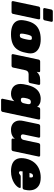

<svg xmlns="http://www.w3.org/2000/svg" viewBox="1223 -2025 980 3490"><g transform="rotate(90 1713.0 -280.0)"><path d="M10 0Q-1 0 -7.5 -8Q-14 -16 -12 -27L87 -493Q89 -504 99 -512Q109 -520 120 -520H299Q310 -520 316 -512Q322 -504 320 -493L221 -27Q219 -16 209.5 -8Q200 0 189 0ZM137 -575Q126 -575 119.5 -583Q113 -591 115 -602L141 -723Q143 -734 153 -742Q163 -750 174 -750H343Q354 -750 360 -742Q366 -734 364 -723L338 -602Q336 -591 326.5 -583Q317 -575 306 -575Z M588 10Q501 10 441 -15Q381 -40 353.5 -90Q326 -140 336 -213Q339 -236 344 -260.5Q349 -285 356 -307Q377 -381 418.5 -430.5Q460 -480 526 -505Q592 -530 683 -530Q765 -530 825.5 -505Q886 -480 916.5 -430.5Q947 -381 936 -307Q932 -285 927 -260.5Q922 -236 916 -213Q896 -140 856 -90Q816 -40 750.5 -15Q685 10 588 10ZM612 -150Q641 -150 651.5 -166.5Q662 -183 672 -218Q676 -233 682 -260Q688 -287 690 -302Q695 -335 691.5 -352.5Q688 -370 659 -370Q631 -370 620 -352.5Q609 -335 600 -302Q596 -287 590 -260Q584 -233 582 -218Q577 -183 580.5 -166.5Q584 -150 612 -150Z M974 0Q963 0 956.5 -8Q950 -16 952 -27L1051 -493Q1053 -504 1063 -512Q1073 -520 1084 -520H1259Q1270 -520 1276 -512Q1282 -504 1280 -493L1273 -458Q1298 -485 1332 -502.5Q1366 -520 1422 -520H1490Q1501 -520 1507 -512Q1513 -504 1511 -493L1478 -337Q1476 -326 1466 -318Q1456 -310 1445 -310H1316Q1286 -310 1268.5 -295Q1251 -280 1244 -250L1196 -27Q1194 -16 1184.5 -8Q1175 0 1164 0Z M1784 190Q1773 190 1767 182Q1761 174 1763 163L1808 -50Q1779 -18 1746.5 -4Q1714 10 1672 10Q1629 10 1592.5 -4Q1556 -18 1531.5 -46Q1507 -74 1498 -117.5Q1489 -161 1499 -220Q1504 -243 1507.5 -260Q1511 -277 1516 -299Q1538 -383 1574.5 -433.5Q1611 -484 1660 -507Q1709 -530 1767 -530Q1819 -530 1857 -511Q1895 -492 1911 -463L1917 -493Q1919 -504 1929 -512Q1939 -520 1950 -520H2120Q2131 -520 2137 -512Q2143 -504 2141 -493L2002 163Q2000 174 1990 182Q1980 190 1969 190ZM1783 -169Q1800 -169 1812 -175Q1824 -181 1832 -192Q1840 -203 1844 -219Q1850 -242 1853 -256.5Q1856 -271 1860 -293Q1863 -311 1860.5 -324Q1858 -337 1849.5 -344Q1841 -351 1822 -351Q1804 -351 1792 -344Q1780 -337 1773 -324Q1766 -311 1760 -293Q1756 -278 1752 -260Q1748 -242 1746 -227Q1744 -209 1745.5 -196Q1747 -183 1756 -176Q1765 -169 1783 -169Z M2322 10Q2272 10 2230 -14Q2188 -38 2169 -88Q2150 -138 2167 -217L2225 -493Q2227 -504 2237 -512Q2247 -520 2258 -520H2449Q2460 -520 2466 -512Q2472 -504 2470 -493L2413 -224Q2409 -206 2412 -194Q2415 -182 2425 -175.5Q2435 -169 2451 -169Q2475 -169 2491 -183Q2507 -197 2513 -224L2570 -493Q2572 -504 2582 -512Q2592 -520 2603 -520H2793Q2804 -520 2810 -512Q2816 -504 2814 -493L2715 -27Q2713 -16 2703.5 -8Q2694 0 2683 0H2508Q2497 0 2490.5 -8Q2484 -16 2486 -27L2493 -60Q2472 -36 2447.5 -20.5Q2423 -5 2393 2.5Q2363 10 2322 10Z M3080 10Q2993 10 2934.5 -18.5Q2876 -47 2854 -106.5Q2832 -166 2851 -259Q2852 -261 2852 -263Q2852 -265 2853 -266Q2873 -352 2920.5 -411Q2968 -470 3038.5 -500Q3109 -530 3194 -530Q3292 -530 3346.5 -492.5Q3401 -455 3418.5 -393.5Q3436 -332 3421 -258L3415 -228Q3413 -217 3403 -209Q3393 -201 3382 -201H3084Q3084 -200 3083.5 -199Q3083 -198 3083 -196Q3079 -176 3079.5 -162.5Q3080 -149 3087.5 -142Q3095 -135 3109 -135Q3115 -135 3120 -137Q3125 -139 3130 -143.5Q3135 -148 3142 -153Q3153 -162 3159.5 -164.5Q3166 -167 3178 -167H3367Q3377 -167 3382 -161Q3387 -155 3384 -145Q3379 -126 3357 -99.5Q3335 -73 3296.5 -48Q3258 -23 3203.5 -6.5Q3149 10 3080 10ZM3111 -326H3191V-327Q3196 -349 3194 -363Q3192 -377 3184.5 -383.5Q3177 -390 3164 -390Q3151 -390 3140.5 -383.5Q3130 -377 3123 -363Q3116 -349 3111 -327Z"/></g></svg>

Font: Rubik Black
Style: Italic
Weight: 900
Italic angle: -12°
Designer: Hubert and Fischer
Foundry: Hubert and Fischer
Version: Version 2.300;gftools[0.9.30]